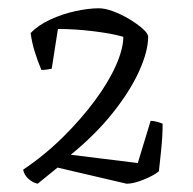

<svg xmlns="http://www.w3.org/2000/svg" viewBox="-20 -790 467 464"><path d="M71 -346Q58 -349 48 -358.5Q38 -368 36 -380Q88 -415 132 -458.5Q176 -502 209 -546.5Q242 -591 260 -631.5Q278 -672 278 -701Q251 -709 206 -714.5Q161 -720 120 -720L105 -624Q101 -623 94 -622Q87 -621 80 -621Q70 -645 63.5 -666.5Q57 -688 54 -710Q72 -729 101 -742.5Q130 -756 162 -763Q194 -770 219 -770Q234 -770 254 -762.5Q274 -755 293 -743.5Q312 -732 325 -720.5Q338 -709 338 -701Q338 -666 316 -617.5Q294 -569 252 -516.5Q210 -464 151 -416L313 -396L344 -498Q351 -498 360 -495.5Q369 -493 373 -491Q373 -462 369.5 -427.5Q366 -393 364 -376Q352 -366 327.5 -356Q303 -346 286 -346L119 -385Z"/></svg>

Font: Texturina Thin
Style: Regular
Weight: 100
Designer: Guillermo Torres Carreño
Foundry: Omnibus-Type
Version: Version 1.002; ttfautohint (v1.8.3)